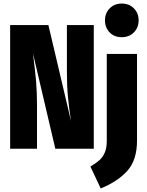

<svg xmlns="http://www.w3.org/2000/svg" viewBox="-20 -836 826 1079"><path d="M507 0H291L165 -537L168 -513Q177 -444 182.5 -381.5Q188 -319 188 -244V0H37V-695H252L379 -156Q368 -228 362 -290.5Q356 -353 356 -431V-695H507ZM750 -46Q750 63 696 123.5Q642 184 546 223L488 100Q520 81 539 64Q558 47 569 21Q580 -5 580 -44V-533H750ZM759 -722Q759 -681 732.5 -654Q706 -627 664 -627Q622 -627 596 -654Q570 -681 570 -722Q570 -762 596.5 -789Q623 -816 664 -816Q706 -816 732.5 -789Q759 -762 759 -722Z"/></svg>

Font: Fira Sans Extra Condensed ExtraBold
Style: Regular
Weight: 800
Width: 1
Designer: Carrois Corporate & Edenspiekermann AG
Foundry: Carrois Corporate GbR & Edenspiekermann AG
Version: Version 4.203